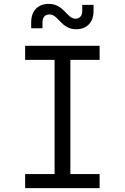

<svg xmlns="http://www.w3.org/2000/svg" viewBox="-20 -965 640 985"><path d="M371 -815C425 -815 460 -850 460 -909V-940H402V-909C402 -883 388 -869 368 -869C322 -869 309 -945 230 -945C175 -945 140 -910 140 -851V-820H198V-851C198 -877 212 -891 234 -891C280 -891 293 -815 371 -815ZM109 0H491V-72H341V-658H491V-730H109V-658H260V-72H109Z"/></svg>

Font: JetBrains Mono Light
Style: Regular
Weight: 336
Monospace: yes
Designer: Philipp Nurullin, Konstantin Bulenkov
Foundry: JetBrains
Version: Version 2.305